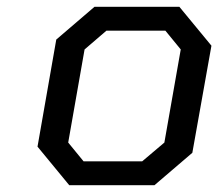

<svg xmlns="http://www.w3.org/2000/svg" viewBox="-20 -543 640 563"><path d="M433 0H183L90 -113L145 -427L257 -523H506L600 -409L544 -95ZM225 -70H397L462 -125L510 -398L465 -453H292L228 -398L180 -125Z"/></svg>

Font: Tomorrow
Style: Italic
Weight: 400
Italic angle: -10°
Designer: Tony de Marco, Monica Rizzolli
Foundry: Just in Type
Version: Version 2.002